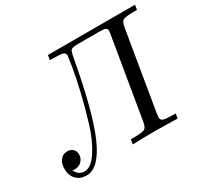

<svg xmlns="http://www.w3.org/2000/svg" viewBox="-146 -877 1149 1094"><g transform="rotate(-30 428.5 -330.5)"><path d="M41 -73.2Q41 -105.5 54.4 -124.8Q67.9 -144 80.3 -148.4Q92.8 -152.8 106 -152.8Q127 -152.8 140.9 -139.4Q154.8 -126 154.8 -105Q154.8 -78.1 136.5 -60.1Q118.2 -42 89.8 -42Q85.9 -42 76.2 -43.9Q95.2 -3.9 133.8 -3.9Q177.7 -3.9 219.5 -67.9Q261.2 -131.8 289.1 -222.4Q316.9 -313 338.4 -404.1Q359.9 -495.1 370.1 -559.1L379.9 -623Q379.9 -641.1 364.5 -646.5Q349.1 -651.9 295.9 -651.9H278.8L284.2 -683.1H856.9L852.1 -651.9H839.8Q774.9 -651.9 760.5 -643.3Q746.1 -634.8 741.2 -601.1Q740.2 -593.3 738.8 -588.9L655.8 -90.8Q651.9 -66.9 651.9 -61Q651.9 -42 668 -36.4Q684.1 -30.8 731 -30.8H748L743.2 0Q617.2 -2.9 603 -2.9Q523.9 -2.9 448.2 0L453.1 -30.8H463.9Q528.8 -30.8 543.9 -39.3Q559.1 -47.9 564.9 -85L653.8 -617.2Q654.8 -621.1 654.8 -627.9Q654.8 -644 642.3 -647.9Q629.9 -651.9 600.1 -651.9H463.9Q425.8 -651.9 417.5 -642.8Q409.2 -633.8 401.9 -591.8Q343.8 -271 279.3 -124.5Q214.8 22 133.8 22Q91.8 22 66.4 -3.7Q41 -29.3 41 -73.2Z"/></g></svg>

Font: CMU Serif Extra
Style: RomanSlanted
Weight: 500
Italic angle: -9.46001°
Version: Version 0.7.0